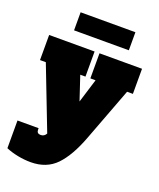

<svg xmlns="http://www.w3.org/2000/svg" viewBox="-172 -857 977 1179"><g transform="rotate(20 316.0 -268.0)"><path d="M620 -556V-392H582L451 -45Q402 86 339 151.5Q276 217 173 217Q131 217 88 208.5Q45 200 10 185V4H148V14Q148 39 174 39Q197 39 209 17L51 -392H13V-556H310V-392H276L328 -236L376 -392H342V-556ZM147 -635V-753H505V-635Z"/></g></svg>

Font: Alfa Slab One
Style: Regular
Weight: 400
Designer: JM Sole
Foundry: JM Sole
Version: Version 2.000